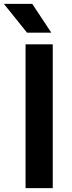

<svg xmlns="http://www.w3.org/2000/svg" viewBox="-53 -968 370 988"><path d="M78.5 0V-740H218.5V0ZM86 -800 -33 -948H113L211 -800Z"/></svg>

Font: Encode Sans SemiExpanded SemiExpanded SemiBold
Style: Regular
Weight: 600
Width: 6
Designer: Multiple Designers
Foundry: Impallari Type
Version: Version 3.000; ttfautohint (v1.8.3) -l 8 -r 50 -G 200 -x 14 